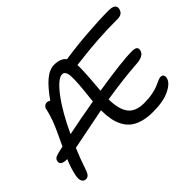

<svg xmlns="http://www.w3.org/2000/svg" viewBox="-123 -1017 1331 1331"><g transform="rotate(-45 542.5 -351.0)"><path d="M86.9 7.8Q66.4 7.8 56.9 -9.8Q47.4 -27.3 54.2 -63Q65.4 -119.1 92.8 -183.1H86.9Q57.1 -183.1 43.5 -193.1Q29.8 -203.1 34.2 -222.2Q36.6 -234.9 46.4 -242.7Q56.2 -250.5 82 -256.8Q90.3 -258.3 106.7 -262.5Q123 -266.6 130.9 -268.1Q135.3 -277.8 150.9 -311Q166.5 -344.2 172.4 -356.9Q178.2 -369.6 190.7 -397.7Q203.1 -425.8 209 -442.9Q214.8 -460 221.9 -482.7Q229 -505.4 232.9 -524.9Q235.8 -541.5 245.6 -551.3Q255.4 -561 270 -561Q284.2 -561 294.9 -551.8Q352.5 -633.3 398.9 -671.6Q445.3 -710 490.2 -710Q554.7 -710 581.1 -673.8Q685.1 -689.9 811 -699.5Q937 -709 1022.9 -709Q1058.6 -709 1073.2 -697.5Q1087.9 -686 1084 -666Q1075.2 -623 1027.8 -623Q921.9 -623 833.5 -616.9Q745.1 -610.8 681.9 -603Q618.7 -595.2 604 -594.2Q606.9 -543.5 592.8 -379.9Q590.8 -364.3 590.8 -355Q842.3 -395 936 -395Q966.3 -395 977.1 -386.2Q987.8 -377.4 983.9 -358.9Q975.6 -312.5 887.2 -309.1Q762.7 -300.8 587.9 -272.9Q589.4 -172.9 625.7 -126.5Q662.1 -80.1 745.1 -80.1Q790.5 -80.1 828.6 -87.6Q866.7 -95.2 886.7 -104.5Q906.7 -113.8 924.8 -121.3Q942.9 -128.9 953.1 -128.9Q968.8 -128.9 974.9 -119.1Q981 -109.4 978 -92.8Q969.7 -53.7 908.4 -23.4Q847.2 6.8 745.1 6.8Q688.5 6.8 645.5 -5.6Q602.5 -18.1 574.7 -40.3Q546.9 -62.5 529.3 -96.2Q511.7 -129.9 504.6 -168.7Q497.6 -207.5 497.1 -256.8Q426.8 -243.7 320.3 -221.9Q213.9 -200.2 189.9 -195.8Q162.1 -130.9 127.9 -30.8Q114.3 7.8 86.9 7.8ZM482.9 -624Q441.4 -624 371.8 -533Q302.2 -441.9 231 -289.1Q351.6 -314 501 -339.8Q502.9 -355.5 502.9 -362.8Q520.5 -510.3 517.8 -567.1Q515.1 -624 482.9 -624Z"/></g></svg>

Font: Shantell Sans Normal
Style: Italic
Weight: 400
Italic angle: -11.31°
Designer: Stephen Nixon, Anya Danilova, Shantell Martin
Foundry: Arrow Type
Version: Version 1.006;[559af2be0]